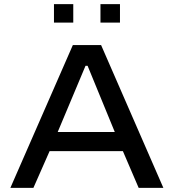

<svg xmlns="http://www.w3.org/2000/svg" viewBox="-20 -905 837 925"><path d="M30 0 331 -688H467L767 0H648L572 -177H219L141 0ZM258 -269H533L402 -588H392ZM240 -796V-885H333V-796ZM464 -796V-885H558V-796Z"/></svg>

Font: Saira Expanded Medium
Style: Regular
Weight: 500
Width: 7
Designer: Hector Gatti with collaboration of the Omnibus-Type team
Foundry: Omnibus-Type
Version: Version 1.100; ttfautohint (v1.8.3)